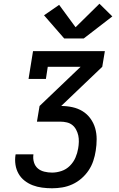

<svg xmlns="http://www.w3.org/2000/svg" viewBox="-20 -1009 640 1029"><path d="M259 0Q232 0 205.5 -3.5Q179 -7 155.5 -16Q132 -25 112 -40.5Q92 -56 79.5 -78Q67 -100 63 -126Q59 -152 63 -178Q63 -179 63.5 -180Q64 -181 64 -182H159Q159 -182 159 -181.5Q159 -181 159 -180Q156 -159 162 -139Q168 -119 182.5 -106.5Q197 -94 217.5 -89Q238 -84 259 -84Q284 -84 309.5 -92.5Q335 -101 354.5 -120.5Q374 -140 384.5 -164.5Q395 -189 399 -214Q402 -231 402.5 -249Q403 -267 399.5 -283Q396 -299 388 -314Q380 -329 367.5 -339Q355 -349 338 -353Q321 -357 304 -357H178L192 -441L412 -651H236L226 -586H133L157 -735H542L528 -651L308 -441Q339 -441 368.5 -434.5Q398 -428 422.5 -413Q447 -398 464.5 -374Q482 -350 490 -322Q498 -294 498 -263Q498 -232 493 -201Q489 -174 480 -147Q471 -120 455 -96Q439 -72 416.5 -52.5Q394 -33 367.5 -21Q341 -9 313.5 -4.5Q286 0 259 0ZM324 -803 216 -927 297 -983 385 -863 513 -989 582 -921 429 -803Z"/></svg>

Font: Iosevka Curly Slab MdExObl
Style: Regular
Weight: 500
Width: 7
Italic angle: -9°
Monospace: yes
Designer: Belleve Invis
Foundry: Belleve Invis
Version: Version 11.1.0; ttfautohint (v1.8.3)